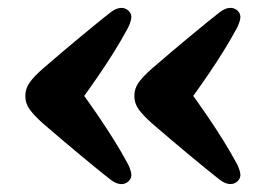

<svg xmlns="http://www.w3.org/2000/svg" viewBox="-20 -487 674 486"><path d="M44 -244Q44 -262.6 55.1 -278.1Q66.1 -293.7 88.8 -313.5Q115.8 -336.8 139.7 -357.1Q163.7 -377.4 184.9 -394.9Q206.2 -412.4 224.5 -427.5Q242.9 -442.6 258.8 -455Q272.9 -465.9 284.7 -466.9Q296.5 -468 305.2 -460Q314.3 -451.6 312.1 -439.5Q310 -427.5 302.4 -413.6Q288 -387 269.7 -357.4Q251.4 -327.9 227.9 -293.5Q204.4 -259.2 174 -217.7V-270.3Q204.4 -229.3 227.9 -194.7Q251.4 -160.1 269.7 -130.6Q288 -101.1 302.4 -74.4Q310 -60.5 312.1 -48.5Q314.3 -36.4 305.2 -28Q296.5 -20 284.7 -21.1Q272.9 -22.1 258.8 -33Q242.9 -45.4 224.5 -60.5Q206.2 -75.6 184.9 -93.1Q163.7 -110.6 139.7 -131Q115.8 -151.3 88.8 -174.5Q66.1 -194.7 55.1 -210.1Q44 -225.4 44 -244ZM320 -244.1Q320 -262.7 331 -278.2Q342.1 -293.8 364.8 -313.6Q391.8 -336.9 415.7 -357.2Q439.7 -377.5 460.9 -395Q482.2 -412.5 500.5 -427.6Q518.9 -442.7 534.8 -455.1Q548.9 -466 560.7 -467Q572.5 -468.1 581.2 -460.1Q590.3 -451.7 588.1 -439.6Q586 -427.6 578.4 -413.7Q564 -387.1 545.7 -357.5Q527.4 -328 503.9 -293.6Q480.4 -259.3 450 -217.8V-270.4Q480.4 -229.4 503.9 -194.8Q527.4 -160.2 545.7 -130.7Q564 -101.2 578.4 -74.5Q586 -60.6 588.1 -48.6Q590.3 -36.5 581.2 -28.1Q572.5 -20.1 560.7 -21.2Q548.9 -22.2 534.8 -33.1Q518.9 -45.5 500.5 -60.6Q482.2 -75.7 460.9 -93.2Q439.7 -110.7 415.7 -131.1Q391.8 -151.4 364.8 -174.6Q342.1 -194.8 331 -210.2Q320 -225.5 320 -244.1Z"/></svg>

Font: Fraunces SuperSoft 9pt
Style: Regular
Weight: 900
Version: Version 1.000;[b76b70a41]